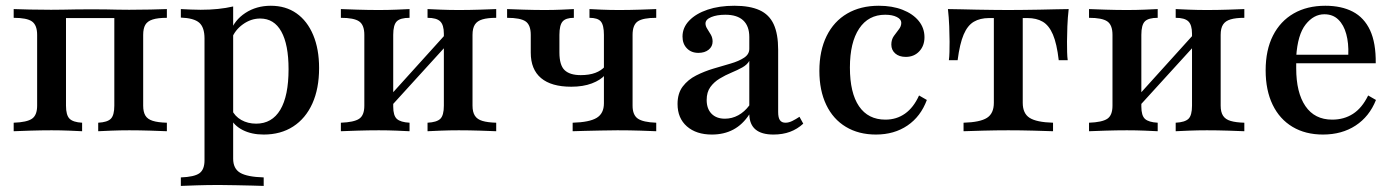

<svg xmlns="http://www.w3.org/2000/svg" viewBox="-20 -447 4756 654"><path d="M26.6 0V-29Q71.8 -30.6 89.1 -42.7Q106.5 -54.8 106.5 -87.1V-328.2Q106.5 -361.3 89.1 -373.8Q71.8 -386.3 26.6 -386.3V-416.1Q44.4 -415.3 81.9 -414.5Q119.4 -413.7 154 -413.7Q175 -413.7 194.8 -414.1Q214.5 -414.5 237.5 -414.9Q260.5 -415.3 291.9 -415.3Q323.4 -415.3 343.5 -414.9Q363.7 -414.5 381 -414.1Q398.4 -413.7 420.2 -413.7Q455.6 -413.7 492.7 -414.5Q529.8 -415.3 548.4 -416.1V-386.3Q517.7 -386.3 500 -380.6Q482.3 -375 475 -362.5Q467.7 -350 467.7 -328.2V-87.1Q467.7 -66.1 475 -53.6Q482.3 -41.1 500 -35.5Q517.7 -29.8 548.4 -29V0Q529.8 -0.8 492.7 -2Q455.6 -3.2 420.2 -3.2Q389.5 -3.2 359.7 -2Q329.8 -0.8 314.5 0V-29Q346 -30.6 357.7 -42.7Q369.4 -54.8 369.4 -87.1V-389.5L373.4 -385.5H201.6L204.8 -389.5V-87.1Q204.8 -54.8 216.9 -42.7Q229 -30.6 259.7 -29V0Q245.2 -0.8 215.7 -2Q186.3 -3.2 155.6 -3.2Q120.2 -3.2 82.7 -2Q45.2 -0.8 26.6 0Z M596 186.3V157.3Q641.9 155.6 659.3 143.1Q676.6 130.6 676.6 99.2V-316.1Q676.6 -354 658.5 -369.8Q640.3 -385.5 596 -387.1V-416.1Q612.9 -415.3 629.4 -414.5Q646 -413.7 663.7 -413.7Q725.8 -413.7 774.2 -425V93.5Q774.2 127.4 798 141.5Q821.8 155.6 878.2 157.3V186.3Q862.9 185.5 837.9 185.1Q812.9 184.7 783.5 183.9Q754 183.1 726.6 183.1Q685.5 183.1 650 184.3Q614.5 185.5 596 186.3ZM878.2 11.3Q837.1 11.3 806.9 -4Q776.6 -19.4 763.7 -46.8L769.4 -73.4Q779.8 -50.8 802 -38.3Q824.2 -25.8 852.4 -25.8Q906.5 -25.8 934.7 -73Q962.9 -120.2 962.9 -211.3Q962.9 -295.2 938.3 -339.5Q913.7 -383.9 866.1 -383.9Q834.7 -383.9 807.3 -364.1Q779.8 -344.4 768.5 -313.7L764.5 -337.9Q778.2 -378.2 815.7 -402.8Q853.2 -427.4 902.4 -427.4Q953.2 -427.4 989.9 -401.6Q1026.6 -375.8 1046.8 -327.8Q1066.9 -279.8 1066.9 -215.3Q1066.9 -145.2 1044 -94.4Q1021 -43.5 978.6 -16.1Q936.3 11.3 878.2 11.3Z M1436.3 0V-29Q1467.7 -30.6 1479.8 -42.3Q1491.9 -54 1491.9 -87.1V-332.3Q1491.9 -362.1 1479.4 -374.2Q1466.9 -386.3 1436.3 -386.3V-416.1Q1451.6 -415.3 1481.5 -414.1Q1511.3 -412.9 1542.7 -412.9Q1578.2 -412.9 1614.9 -414.1Q1651.6 -415.3 1670.2 -416.1V-386.3Q1641.1 -386.3 1623.4 -381Q1605.6 -375.8 1597.6 -363.3Q1589.5 -350.8 1589.5 -328.2V-87.1Q1589.5 -65.3 1597.6 -52.8Q1605.6 -40.3 1623.4 -35.1Q1641.1 -29.8 1670.2 -29V0Q1651.6 -0.8 1614.9 -2Q1578.2 -3.2 1542.7 -3.2Q1511.3 -3.2 1481.5 -2Q1451.6 -0.8 1436.3 0ZM1141.1 0V-29Q1185.5 -30.6 1203.2 -42.3Q1221 -54 1221 -87.1V-328.2Q1221 -362.1 1203.2 -374.2Q1185.5 -386.3 1141.1 -386.3V-416.1Q1159.7 -415.3 1197.2 -414.1Q1234.7 -412.9 1270.2 -412.9Q1301.6 -412.9 1330.6 -414.1Q1359.7 -415.3 1375 -416.1V-386.3Q1343.5 -386.3 1331.5 -374.2Q1319.4 -362.1 1319.4 -328.2V-83.9Q1319.4 -53.2 1331.9 -41.9Q1344.4 -30.6 1375 -29V0Q1359.7 -0.8 1330.6 -2Q1301.6 -3.2 1270.2 -3.2Q1234.7 -3.2 1197.2 -2Q1159.7 -0.8 1141.1 0ZM1307.3 -79.8 1290.3 -100.8 1503.2 -336.3 1521 -314.5Z M1930.6 0V-29Q1987.9 -30.6 2012.5 -45.6Q2037.1 -60.5 2037.1 -95.2V-328.2Q2037.1 -361.3 2026.6 -373.8Q2016.1 -386.3 1987.9 -386.3V-416.1Q2001.6 -415.3 2029.4 -414.1Q2057.3 -412.9 2088.7 -412.9Q2123.4 -412.9 2160.1 -414.1Q2196.8 -415.3 2215.3 -416.1V-386.3Q2170.2 -386.3 2152.4 -374.2Q2134.7 -362.1 2134.7 -328.2V-87.1Q2134.7 -55.6 2152.4 -43.1Q2170.2 -30.6 2215.3 -29V0Q2196.8 -0.8 2161.3 -2Q2125.8 -3.2 2083.1 -3.2Q2054.8 -3.2 2025.8 -2.4Q1996.8 -1.6 1971.8 -1.2Q1946.8 -0.8 1930.6 0ZM1925.8 -151.6Q1858.1 -151.6 1823 -181Q1787.9 -210.5 1787.9 -267.7V-328.2Q1787.9 -362.1 1770.2 -374.2Q1752.4 -386.3 1707.3 -386.3V-416.1Q1725.8 -415.3 1763.3 -414.1Q1800.8 -412.9 1836.3 -412.9Q1864.5 -412.9 1892.7 -414.1Q1921 -415.3 1934.7 -416.1V-386.3Q1907.3 -386.3 1896.4 -373.8Q1885.5 -361.3 1885.5 -328.2V-268.5Q1885.5 -225 1903.2 -208.1Q1921 -191.1 1958.1 -191.1Q1987.1 -191.1 2007.7 -198.8Q2028.2 -206.5 2041.1 -221V-191.9Q2025.8 -174.2 1996 -162.9Q1966.1 -151.6 1925.8 -151.6Z M2404.8 11.3Q2351.6 11.3 2319.8 -16.5Q2287.9 -44.4 2287.9 -92.7Q2287.9 -129 2305.6 -152.4Q2323.4 -175.8 2351.2 -189.9Q2379 -204 2410.1 -213.3Q2441.1 -222.6 2469 -230.6Q2496.8 -238.7 2514.5 -250.4Q2532.3 -262.1 2532.3 -280.6V-321Q2532.3 -358.1 2511.7 -377.4Q2491.1 -396.8 2450.8 -396.8Q2421.8 -396.8 2402.4 -388.7Q2383.1 -380.6 2383.1 -366.9Q2383.1 -358.1 2389.1 -348.8Q2395.2 -339.5 2401.2 -329Q2407.3 -318.5 2407.3 -305.6Q2407.3 -288.7 2394 -277.8Q2380.6 -266.9 2358.9 -266.9Q2334.7 -266.9 2319.8 -282.3Q2304.8 -297.6 2304.8 -322.6Q2304.8 -353.2 2327.8 -377Q2350.8 -400.8 2390.3 -414.1Q2429.8 -427.4 2481.5 -427.4Q2533.9 -427.4 2566.9 -412.5Q2600 -397.6 2615.3 -364.5Q2630.6 -331.5 2630.6 -277.4V-65.3Q2630.6 -46 2636.7 -37.5Q2642.7 -29 2655.6 -29Q2666.9 -29 2679 -35.1Q2691.1 -41.1 2703.2 -49.2L2716.1 -25.8Q2696 -7.3 2671 2Q2646 11.3 2614.5 11.3Q2533.9 11.3 2532.3 -57.3Q2509.7 -22.6 2477.8 -5.6Q2446 11.3 2404.8 11.3ZM2449.2 -42.7Q2473.4 -42.7 2494.8 -54.4Q2516.1 -66.1 2532.3 -87.9V-239.5Q2525 -226.6 2508.5 -217.3Q2491.9 -208.1 2471.4 -199.6Q2450.8 -191.1 2431.5 -179.4Q2412.1 -167.7 2399.6 -150.4Q2387.1 -133.1 2387.1 -106.5Q2387.1 -76.6 2403.6 -59.7Q2420.2 -42.7 2449.2 -42.7Z M2963.7 11.3Q2904.8 11.3 2861.3 -14.9Q2817.7 -41.1 2794.4 -89.9Q2771 -138.7 2771 -205.6Q2771 -274.2 2795.6 -324.2Q2820.2 -374.2 2865.7 -400.8Q2911.3 -427.4 2973.4 -427.4Q3019.4 -427.4 3054.4 -413.7Q3089.5 -400 3109.3 -375.8Q3129 -351.6 3129 -320.2Q3129 -291.1 3111.3 -272.2Q3093.5 -253.2 3065.3 -253.2Q3042.7 -253.2 3029.4 -264.9Q3016.1 -276.6 3016.1 -295.2Q3016.1 -312.1 3024.6 -324.2Q3033.1 -336.3 3041.5 -346.8Q3050 -357.3 3050 -369.4Q3050 -381.5 3034.7 -389.1Q3019.4 -396.8 2995.2 -396.8Q2937.9 -396.8 2906.5 -349.6Q2875 -302.4 2875 -216.9Q2875 -130.6 2906 -85.1Q2937.1 -39.5 2996 -39.5Q3033.9 -39.5 3062.9 -60.1Q3091.9 -80.6 3110.5 -121.8L3137.1 -106.5Q3116.1 -50 3071 -19.4Q3025.8 11.3 2963.7 11.3Z M3262.1 0V-29Q3318.5 -30.6 3341.9 -45.6Q3365.3 -60.5 3365.3 -96.8V-385.5H3349.2Q3318.5 -385.5 3297.2 -373Q3275.8 -360.5 3262.5 -329.4Q3249.2 -298.4 3241.9 -241.9H3212.1Q3213.7 -253.2 3214.1 -269.8Q3214.5 -286.3 3214.5 -305.6Q3214.5 -326.6 3213.3 -357.3Q3212.1 -387.9 3208.9 -416.1Q3229 -416.1 3254 -415.3Q3279 -414.5 3306.9 -414.1Q3334.7 -413.7 3362.1 -413.3Q3389.5 -412.9 3413.7 -412.9Q3438.7 -412.9 3466.5 -413.3Q3494.4 -413.7 3521.8 -414.1Q3549.2 -414.5 3574.6 -415.3Q3600 -416.1 3620.2 -416.1Q3616.9 -387.9 3615.7 -357.3Q3614.5 -326.6 3614.5 -305.6Q3614.5 -286.3 3614.9 -269.8Q3615.3 -253.2 3616.9 -241.9H3586.3Q3579.8 -298.4 3566.5 -329.4Q3553.2 -360.5 3531.9 -373Q3510.5 -385.5 3479.8 -385.5H3463.7V-96.8Q3463.7 -60.5 3487.1 -45.6Q3510.5 -30.6 3566.9 -29V0Q3543.5 -0.8 3500.4 -2Q3457.3 -3.2 3414.5 -3.2Q3371.8 -3.2 3328.6 -2Q3285.5 -0.8 3262.1 0Z M3984.7 0V-29Q4016.1 -30.6 4028.2 -42.3Q4040.3 -54 4040.3 -87.1V-332.3Q4040.3 -362.1 4027.8 -374.2Q4015.3 -386.3 3984.7 -386.3V-416.1Q4000 -415.3 4029.8 -414.1Q4059.7 -412.9 4091.1 -412.9Q4126.6 -412.9 4163.3 -414.1Q4200 -415.3 4218.5 -416.1V-386.3Q4189.5 -386.3 4171.8 -381Q4154 -375.8 4146 -363.3Q4137.9 -350.8 4137.9 -328.2V-87.1Q4137.9 -65.3 4146 -52.8Q4154 -40.3 4171.8 -35.1Q4189.5 -29.8 4218.5 -29V0Q4200 -0.8 4163.3 -2Q4126.6 -3.2 4091.1 -3.2Q4059.7 -3.2 4029.8 -2Q4000 -0.8 3984.7 0ZM3689.5 0V-29Q3733.9 -30.6 3751.6 -42.3Q3769.4 -54 3769.4 -87.1V-328.2Q3769.4 -362.1 3751.6 -374.2Q3733.9 -386.3 3689.5 -386.3V-416.1Q3708.1 -415.3 3745.6 -414.1Q3783.1 -412.9 3818.5 -412.9Q3850 -412.9 3879 -414.1Q3908.1 -415.3 3923.4 -416.1V-386.3Q3891.9 -386.3 3879.8 -374.2Q3867.7 -362.1 3867.7 -328.2V-83.9Q3867.7 -53.2 3880.2 -41.9Q3892.7 -30.6 3923.4 -29V0Q3908.1 -0.8 3879 -2Q3850 -3.2 3818.5 -3.2Q3783.1 -3.2 3745.6 -2Q3708.1 -0.8 3689.5 0ZM3855.6 -79.8 3838.7 -100.8 4051.6 -336.3 4069.4 -314.5Z M4486.3 11.3Q4426.6 11.3 4382.7 -14.9Q4338.7 -41.1 4314.9 -90.3Q4291.1 -139.5 4291.1 -207.3Q4291.1 -276.6 4316.1 -325.8Q4341.1 -375 4386.7 -401.2Q4432.3 -427.4 4494.4 -427.4Q4549.2 -427.4 4587.9 -407.3Q4626.6 -387.1 4646.8 -344Q4666.9 -300.8 4666.1 -231.5H4359.7L4358.9 -260.5H4572.6Q4574.2 -300 4565.7 -331Q4557.3 -362.1 4538.7 -380.2Q4520.2 -398.4 4491.1 -398.4Q4454.8 -398.4 4427.4 -363.7Q4400 -329 4395.2 -254L4396 -251.6Q4395.2 -243.5 4395.2 -234.7Q4395.2 -225.8 4395.2 -214.5Q4395.2 -131.5 4426.6 -85.5Q4458.1 -39.5 4517.7 -39.5Q4558.1 -39.5 4588.7 -59.3Q4619.4 -79 4640.3 -121.8L4666.9 -106.5Q4644.4 -50 4597.6 -19.4Q4550.8 11.3 4486.3 11.3Z"/></svg>

Font: Playfair SemiBold
Style: Regular
Weight: 600
Designer: Claus Eggers Sørensen
Foundry: Claus Eggers Sørensen
Version: Version 2.001;gftools[0.9.30]